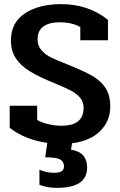

<svg xmlns="http://www.w3.org/2000/svg" viewBox="-20 -682 581 930"><path d="M171 213V140Q204 155 243 155Q290 155 290 125Q290 101 271.5 90.5Q253 80 199 80L209 10Q101 -5 27 -63V-170H160V-101Q183 -88 214 -80.5Q245 -73 279 -73Q331 -73 358 -94.5Q385 -116 385 -159Q385 -188 369 -207.5Q353 -227 325.5 -242Q298 -257 244 -279Q170 -309 125.5 -336Q81 -363 57 -399Q33 -435 33 -486Q33 -573 101 -617.5Q169 -662 276 -662Q408 -662 503 -586V-487H369V-551Q329 -574 269 -574Q219 -574 190.5 -554Q162 -534 162 -490Q162 -459 182 -437.5Q202 -416 226.5 -404Q251 -392 304 -371Q384 -339 425.5 -315.5Q467 -292 490.5 -257Q514 -222 514 -165Q514 -96 465.5 -47.5Q417 1 329 12L324 43Q365 50 383.5 71.5Q402 93 402 130Q402 228 256 228Q208 228 171 213Z"/></svg>

Font: Pridi Medium
Style: Regular
Weight: 500
Designer: Katatrad Team
Foundry: CadsonDemak
Version: Version 1.001